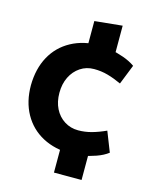

<svg xmlns="http://www.w3.org/2000/svg" viewBox="-110 -684 694 873"><g transform="rotate(15 236.5 -248.0)"><path d="M358 -451V-611L228 -598V-455ZM359 -36 229 -34V115H359ZM414 -132Q379 -116 348 -107.5Q317 -99 285 -99Q249 -99 220 -117.5Q191 -136 175 -168Q159 -200 159 -242Q159 -284 175 -316.5Q191 -349 219.5 -368Q248 -387 284 -387Q318 -387 348.5 -378.5Q379 -370 414 -354L451 -447Q427 -464 395.5 -475Q364 -486 334 -492Q304 -498 283 -498Q205 -498 147 -466.5Q89 -435 57.5 -377.5Q26 -320 25 -242Q25 -165 57 -107.5Q89 -50 147 -19Q205 12 283 12Q304 12 334 7Q364 2 396.5 -9.5Q429 -21 451 -38Z"/></g></svg>

Font: Catamaran Thin
Style: Bold
Weight: 700
Version: Version 2.000